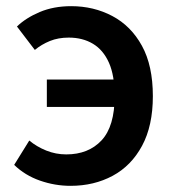

<svg xmlns="http://www.w3.org/2000/svg" viewBox="-20 -589 562 623"><path d="M209 14Q158 14 109.5 -3Q61 -20 26 -54L75 -133Q99 -113 130 -100.5Q161 -88 195 -88Q267 -88 309.5 -133.5Q352 -179 352 -277Q352 -344 333.5 -385.5Q315 -427 281.5 -447Q248 -467 203 -467Q169 -467 142 -456Q115 -445 93 -427L35 -503Q64 -531 109 -550Q154 -569 211 -569Q284 -569 344.5 -537Q405 -505 440.5 -440.5Q476 -376 476 -277Q476 -181 441 -116Q406 -51 345.5 -18.5Q285 14 209 14ZM132 -242V-331H421V-242Z"/></svg>

Font: Noto Sans JP SemiBold
Style: Regular
Weight: 600
Designer: Ryoko NISHIZUKA  (kana, bopomofo & ideographs); Paul D. Hunt (Latin, Greek & Cyrillic); Sandoll Communications , Soo-you
Foundry: Adobe
Version: Version 2.004-H2;hotconv 1.0.118;makeotfexe 2.5.65603